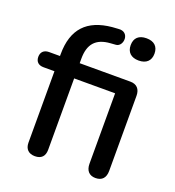

<svg xmlns="http://www.w3.org/2000/svg" viewBox="-131 -815 844 925"><g transform="rotate(20 291.0 -352.0)"><path d="M463 -597C502 -597 524 -618 524 -654C524 -691 502 -711 463 -711C424 -711 402 -691 402 -654C402 -618 424 -597 463 -597ZM151 7C184 7 201 -11 201 -44V-410H411V-49C411 -14 429 6 461 6C495 6 512 -14 512 -49V-434C512 -468 494 -488 461 -488H201V-511C201 -585 233 -624 308 -629L335 -631C374 -634 381 -714 319 -707L289 -705C164 -693 100 -627 100 -497V-488H44C18 -488 3 -473 3 -449C3 -424 18 -410 44 -410H100V-44C100 -11 119 7 151 7Z"/></g></svg>

Font: Nunito SemiBold
Style: Regular
Weight: 600
Designer: Vernon Adams
Foundry: Vernon Adams
Version: Version 3.602